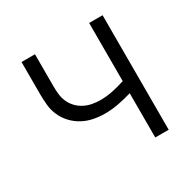

<svg xmlns="http://www.w3.org/2000/svg" viewBox="-124 -637 748 755"><g transform="rotate(-30 250.0 -260.0)"><path d="M373 0V-201Q343 -192 312 -186Q281 -180 249 -180Q224 -180 198.5 -185Q173 -190 150.5 -202Q128 -214 110 -233Q92 -252 81.5 -275.5Q71 -299 68.5 -324.5Q66 -350 66 -375V-520H127V-375Q127 -357 129 -338.5Q131 -320 138.5 -303Q146 -286 159 -272.5Q172 -259 188.5 -250.5Q205 -242 223.5 -238.5Q242 -235 261 -235Q289 -235 317.5 -241Q346 -247 373 -256V-520H434V0Z"/></g></svg>

Font: Iosevka Curly Light
Style: Regular
Weight: 300
Monospace: yes
Designer: Belleve Invis
Foundry: Belleve Invis
Version: Version 22.1.2; ttfautohint (v1.8.4)